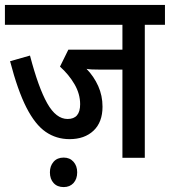

<svg xmlns="http://www.w3.org/2000/svg" viewBox="-20 -642 691 781"><path d="M569 -541V0H478V-359H381Q367 -359 354.5 -359.5Q342 -360 332 -362Q362 -331 379.5 -292Q397 -253 397 -208Q397 -145 360.5 -110.5Q324 -76 263 -76Q209 -76 166 -105.5Q123 -135 87.5 -204.5Q52 -274 21 -393L102 -416Q136 -286 172 -222Q208 -158 255 -158Q306 -158 306 -218Q306 -260 283 -299.5Q260 -339 224 -371L258 -440H478V-541H0V-622H651V-541ZM183 59Q183 33 198 16Q213 -1 239 -1Q264 -1 279 16Q294 33 294 59Q294 86 279 102.5Q264 119 239 119Q213 119 198 102.5Q183 86 183 59Z"/></svg>

Font: Noto Sans Devanagari UI Condensed Medium
Style: Regular
Weight: 500
Width: 3
Designer: Jelle Bosma - Monotype Design Team
Foundry: Monotype Imaging Inc.
Version: Version 2.003